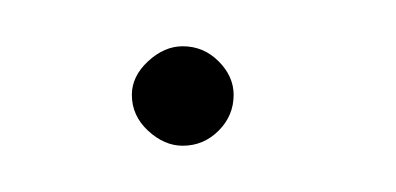

<svg xmlns="http://www.w3.org/2000/svg" viewBox="-20 -340 171 83"><path d="M59 -277Q51 -277 44 -283.5Q37 -290 37 -299Q37 -307 44 -313.5Q51 -320 59 -320Q68 -320 74.5 -313.5Q81 -307 81 -299Q81 -290 74.5 -283.5Q68 -277 59 -277Z"/></svg>

Font: Libertine-Super Thin
Style: Regular
Weight: 100
Designer: Bastien Sozeau
Foundry: NBR — Bastien Sozeau
Version: Version 2.003;gftools[0.9.33]